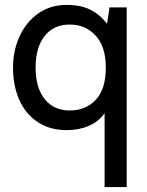

<svg xmlns="http://www.w3.org/2000/svg" viewBox="-20 -520 597 782"><path d="M496 -490V242H406V-59Q382 -25 342 -7.5Q302 10 252 10Q182 10 132.5 -23.5Q83 -57 58 -114.5Q33 -172 33 -245Q33 -313 59.5 -371.5Q86 -430 135.5 -465Q185 -500 251 -500Q308 -500 347 -481Q386 -462 416 -423L426 -490ZM411 -245Q411 -330 369.5 -375Q328 -420 264 -420Q199 -420 162 -373.5Q125 -327 125 -245Q125 -163 162 -116.5Q199 -70 264 -70Q329 -70 370 -113.5Q411 -157 411 -245Z"/></svg>

Font: Cabin
Style: Regular
Weight: 400
Designer: Pablo Impallari
Foundry: Pablo Impallari. http://www.impallari.com Igino Marini. http://www.ikern.com
Version: Version 2.001